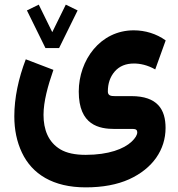

<svg xmlns="http://www.w3.org/2000/svg" viewBox="-20 -559 766 825"><path d="M233.9 -352.5 313.5 -514.2 262.7 -539.1 204.6 -420.9 146.5 -539.1 95.7 -514.2 175.3 -352.5ZM348.1 246.1C421.4 246.1 483.4 234.4 534.7 211.4C636.7 165 691.4 84 691.4 -9.3C691.4 -88.4 656.7 -146 544.4 -146H473.1C456.1 -146 443.4 -148.4 443.4 -166C443.4 -200.2 453.1 -229 473.1 -252C493.2 -274.9 520.5 -286.1 555.7 -286.1C581.5 -286.1 613.3 -279.8 647 -260.7L691.9 -385.3C652.3 -414.1 603.5 -428.7 554.7 -428.7C410.6 -428.7 318.4 -300.3 318.4 -165.5C318.4 -20.5 406.7 -4.9 473.1 -4.9H552.2C564 -4.9 569.8 0 569.8 9.3C569.8 21 561.5 34.7 545.4 49.8C512.7 80.6 447.3 106.4 348.1 106.4C302.2 106.4 266.1 98.6 239.7 83C187 51.8 167 -2.9 167 -65.4C167 -122.6 185.5 -189.9 209.5 -258.8L90.8 -304.2C59.1 -221.7 41.5 -137.2 41.5 -59.6C41.5 -1.5 52.2 50.3 74.2 96.7C117.7 189 208 246.1 348.1 246.1Z"/></svg>

Font: Vazirmatn ExtraBold
Style: Regular
Weight: 800
Designer: Saber Rastikerdar
Foundry: Saber Rastikerdar
Version: Version 33.003